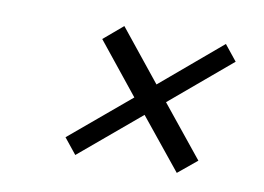

<svg xmlns="http://www.w3.org/2000/svg" viewBox="-47 -457 621 451"><g transform="rotate(10 263.5 -231.0)"><path d="M344.2 -231 442.9 -108.9 397.9 -71.8 299.8 -192.9 155.8 -71.8 126 -108.9 269 -229 170.9 -351.1 216.8 -390.1 314.9 -268.1 459 -390.1 488.8 -353Z"/></g></svg>

Font: Common Serif Medium
Style: Italic
Weight: 500
Italic angle: -12°
Designer: Philipp H. Poll, Khaled Hosny
Foundry: Stefan Peev, Context Ltd.
Version: Version 1.026